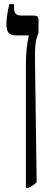

<svg xmlns="http://www.w3.org/2000/svg" viewBox="-20 -667 261 927"><path d="M105 -352Q105 -436 119 -494V-496H58Q31 -496 21 -509Q11 -522 11 -551Q11 -587 25 -647H48V-629Q48 -609 56 -600.5Q64 -592 83 -592H143Q155 -592 160.5 -587Q166 -582 166 -571V-509Q155 -483 151.5 -455Q148 -427 149 -372L157 213Q139 231 117 240H105Z"/></svg>

Font: Noto Serif Hebrew Narrow
Style: Regular
Weight: 400
Width: 4
Designer: Monotype Design Team
Foundry: Monotype Imaging Inc.
Version: Version 1.000